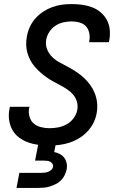

<svg xmlns="http://www.w3.org/2000/svg" viewBox="-20 -702 590 942"><path d="M222 12Q194 12 167.5 8.5Q141 5 116.5 -4Q92 -13 72 -28.5Q52 -44 40 -66Q28 -88 24.5 -115Q21 -142 27 -169L28 -178H125Q125 -177 124.5 -175.5Q124 -174 123 -173Q119 -151 124.5 -130.5Q130 -110 144.5 -97Q159 -84 180 -78.5Q201 -73 222 -73Q243 -73 265 -77Q287 -81 307 -92Q327 -103 341 -122Q355 -141 359 -162Q363 -183 357.5 -202.5Q352 -222 339.5 -237Q327 -252 310.5 -263Q294 -274 277 -283Q260 -292 242.5 -301.5Q225 -311 209.5 -322Q194 -333 179 -346Q164 -359 151.5 -373.5Q139 -388 129.5 -405.5Q120 -423 114.5 -442Q109 -461 108.5 -482Q108 -503 112 -524Q116 -547 126.5 -570Q137 -593 154 -612Q171 -631 192.5 -645Q214 -659 237.5 -667.5Q261 -676 284.5 -679Q308 -682 331 -682Q358 -682 383.5 -678.5Q409 -675 432.5 -666Q456 -657 474.5 -641Q493 -625 504.5 -603.5Q516 -582 518.5 -556.5Q521 -531 516 -504L514 -495H417L418 -500Q422 -520 418 -539.5Q414 -559 402 -572.5Q390 -586 371 -591.5Q352 -597 332 -597Q312 -597 291.5 -592.5Q271 -588 253 -576.5Q235 -565 223 -547Q211 -529 207 -509Q202 -483 211 -460.5Q220 -438 236.5 -422Q253 -406 274 -395Q295 -384 316 -372.5Q337 -361 356.5 -348Q376 -335 393 -319Q410 -303 423.5 -284Q437 -265 445.5 -243Q454 -221 456.5 -196.5Q459 -172 454 -146Q450 -122 438.5 -99Q427 -76 408.5 -56.5Q390 -37 367.5 -23.5Q345 -10 320.5 -2Q296 6 271 9Q246 12 222 12ZM61 220 75 146H183Q191 146 199.5 145Q208 144 216 141Q224 138 231 132Q238 126 240 118Q242 109 237.5 102Q233 95 226.5 91.5Q220 88 211.5 87Q203 86 195 86H152L183 -73H269L246 44Q261 47 274 54Q287 61 295.5 72.5Q304 84 307 99Q310 114 307 130Q304 144 297 158Q290 172 279 183Q268 194 254 201Q240 208 226 212.5Q212 217 197.5 218.5Q183 220 169 220Z"/></svg>

Font: Lode Dark
Style: Bold Italic
Weight: 700
Italic angle: -11°
Monospace: yes
Designer: Belleve Invis
Foundry: Belleve Invis
Version: Version 29.2.0; ttfautohint (v1.8.3)